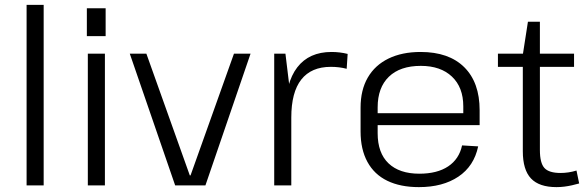

<svg xmlns="http://www.w3.org/2000/svg" viewBox="-20 -760 2406 787"><path d="M159 -740V0H89V-740Z M410 -540V0H340V-540ZM413 -726V-612H336V-726Z M512 -540H580L758 -41H761L939 -540H1007L822 0H698Z M1104 -540H1150L1174 -342V0H1104ZM1150 -299Q1150 -421 1198.5 -484Q1247 -547 1339 -547Q1356 -547 1372.5 -545Q1389 -543 1405 -539L1401 -478Q1371 -486 1336 -486Q1256 -486 1215 -434Q1174 -382 1174 -278Z M1697 7Q1621 7 1567.5 -19Q1514 -45 1486 -96.5Q1458 -148 1458 -221V-319Q1458 -391 1487.5 -442Q1517 -493 1572.5 -520Q1628 -547 1704 -547Q1820 -547 1883 -484.5Q1946 -422 1946 -308V-247H1514V-296H1891L1879 -276V-324Q1879 -402 1832.5 -446Q1786 -490 1705 -490Q1620 -490 1574 -445.5Q1528 -401 1528 -320V-214Q1528 -133 1572.5 -90.5Q1617 -48 1699 -48Q1772 -48 1817 -78Q1862 -108 1874 -164L1940 -160Q1923 -79 1859 -36Q1795 7 1697 7Z M2261 7Q2190 7 2156.5 -28.5Q2123 -64 2123 -140V-536L2144 -671H2193V-145Q2193 -92 2211.5 -71.5Q2230 -51 2278 -51Q2294 -51 2310.5 -53.5Q2327 -56 2343 -61L2354 -8Q2340 -4 2324.5 -0.5Q2309 3 2293 5Q2277 7 2261 7ZM2021 -540H2333V-486H2021Z"/></svg>

Font: Pathway Extreme 28pt Light
Style: Regular
Weight: 300
Designer: Eduardo Rodriguez Tunni
Foundry: Eduardo Rodriguez Tunni
Version: Version 1.001;gftools[0.9.26]